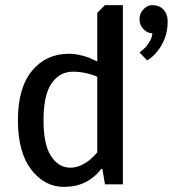

<svg xmlns="http://www.w3.org/2000/svg" viewBox="-20 -720 685 750"><path d="M230 10Q154 10 102 -57.5Q50 -125 50 -250Q50 -377 105 -443.5Q160 -510 250 -510Q284 -510 327 -495L360 -480V-670L390 -700H460V0H390L380 -60H375Q361 -40 340 -25Q296 10 230 10ZM555 -484 525 -515Q543 -529 550 -537Q575 -568 575 -590Q556 -590 540.5 -606Q525 -622 525 -645Q525 -668 540.5 -684Q556 -700 575 -700Q602 -700 618.5 -682.5Q635 -665 635 -636Q635 -570 595 -520Q577 -497 555 -484ZM255 -65Q292 -65 330 -95Q346 -108 360 -125V-420Q350 -425 333 -430Q299 -440 265 -440Q213 -440 181.5 -394.5Q150 -349 150 -250Q150 -155 179.5 -110Q209 -65 255 -65Z"/></svg>

Font: Scada
Style: Regular
Weight: 400
Designer: Jovanny Lemonad
Foundry: Jovanny Lemonad
Version: Version 4.100;PS 004.100;hotconv 1.0.88;makeotf.lib2.5.64775